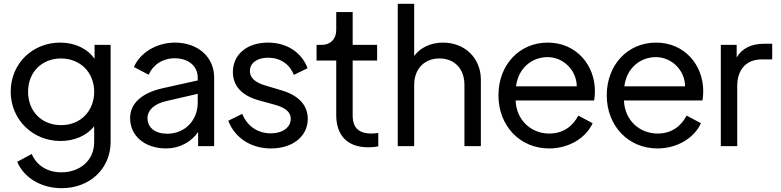

<svg xmlns="http://www.w3.org/2000/svg" viewBox="-20 -765 4088 1005"><path d="M475 -530C475 -530 559 -530 559 -530C559 -530 559 -22 559 -22C559 118 450 220 303 220C191 220 104 162 70 82C70 82 146 41 146 41C167 92 219 137 301 137C394 137 473 79 473 -22C473 -22 473 -104 473 -104C434 -55 370 -27 296 -27C152 -27 36 -139 36 -285C36 -433 151 -542 295 -542C373 -542 438 -510 475 -457C475 -457 475 -530 475 -530ZM300 -110C403 -110 473 -185 473 -285C473 -386 400 -459 299 -459C202 -459 127 -390 127 -285C127 -182 198 -110 300 -110Z M895 -542C1016 -542 1101 -467 1101 -359C1101 -359 1101 0 1101 0C1101 0 1017 0 1017 0C1017 0 1017 -74 1017 -74C981 -21 918 12 850 12C737 12 661 -54 661 -147C661 -225 724 -279 831 -303C831 -303 1015 -344 1015 -344C1015 -344 1015 -359 1015 -359C1015 -420 965 -460 895 -460C831 -460 781 -426 758 -374C758 -374 681 -414 681 -414C711 -486 797 -542 895 -542ZM855 -65C948 -65 1015 -135 1015 -228C1015 -228 1015 -274 1015 -274C1015 -274 851 -236 851 -236C791 -223 752 -190 752 -147C752 -97 792 -65 855 -65Z M1398 12C1294 12 1209 -43 1175 -133C1175 -133 1248 -169 1248 -169C1275 -102 1332 -67 1398 -67C1460 -67 1502 -99 1502 -143C1502 -181 1470 -202 1421 -216C1421 -216 1334 -240 1334 -240C1245 -265 1199 -316 1199 -388C1199 -480 1273 -542 1383 -542C1481 -542 1559 -491 1590 -408C1590 -408 1518 -373 1518 -373C1496 -430 1446 -463 1383 -463C1326 -463 1288 -435 1288 -393C1288 -357 1318 -333 1364 -319C1364 -319 1454 -292 1454 -292C1543 -266 1591 -214 1591 -143C1591 -51 1512 12 1398 12Z M1907 6C1800 6 1740 -55 1740 -162C1740 -162 1740 -448 1740 -448C1740 -448 1637 -448 1637 -448C1637 -448 1637 -530 1637 -530C1637 -530 1664 -530 1664 -530C1710 -530 1740 -561 1740 -608C1740 -608 1740 -702 1740 -702C1740 -702 1826 -702 1826 -702C1826 -702 1826 -530 1826 -530C1826 -530 1954 -530 1954 -530C1954 -530 1954 -448 1954 -448C1954 -448 1826 -448 1826 -448C1826 -448 1826 -162 1826 -162C1826 -128 1832 -66 1923 -66C1934 -66 1949 -67 1960 -69C1960 -69 1960 1 1960 1C1943 5 1922 6 1907 6Z M2299 -542C2414 -542 2497 -460 2497 -348C2497 -348 2497 0 2497 0C2497 0 2411 0 2411 0C2411 0 2411 -321 2411 -321C2411 -404 2360 -459 2280 -459C2201 -459 2148 -404 2148 -321C2148 -321 2148 0 2148 0C2148 0 2062 0 2062 0C2062 0 2062 -745 2062 -745C2062 -745 2148 -745 2148 -745C2148 -745 2148 -472 2148 -472C2180 -516 2235 -542 2299 -542Z M3094 -288C3094 -273 3093 -256 3090 -239C3090 -239 2679 -239 2679 -239C2683 -134 2762 -66 2855 -66C2930 -66 2979 -106 3007 -160C3007 -160 3082 -120 3082 -120C3049 -47 2963 12 2854 12C2702 12 2589 -106 2589 -266C2589 -426 2699 -542 2847 -542C2998 -542 3094 -423 3094 -288ZM2681 -313C2681 -313 2999 -313 2999 -313C2998 -401 2925 -466 2847 -466C2764 -466 2693 -409 2681 -313Z M3661 -288C3661 -273 3660 -256 3657 -239C3657 -239 3246 -239 3246 -239C3250 -134 3329 -66 3422 -66C3497 -66 3546 -106 3574 -160C3574 -160 3649 -120 3649 -120C3616 -47 3530 12 3421 12C3269 12 3156 -106 3156 -266C3156 -426 3266 -542 3414 -542C3565 -542 3661 -423 3661 -288ZM3248 -313C3248 -313 3566 -313 3566 -313C3565 -401 3492 -466 3414 -466C3331 -466 3260 -409 3248 -313Z M3979 -536C3979 -536 4022 -536 4022 -536C4022 -536 4022 -454 4022 -454C4022 -454 3966 -454 3966 -454C3890 -454 3839 -404 3839 -316C3839 -316 3839 0 3839 0C3839 0 3753 0 3753 0C3753 0 3753 -530 3753 -530C3753 -530 3836 -530 3836 -530C3836 -530 3836 -464 3836 -464C3864 -513 3915 -536 3979 -536Z"/></svg>

Font: Preevio_Regular
Style: Regular
Weight: 500
Designer: Gumpita Rahayu
Foundry: Tokotype Studio
Version: ""